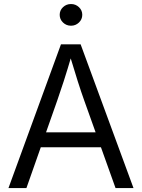

<svg xmlns="http://www.w3.org/2000/svg" viewBox="-20 -952 718 972"><path d="M22.9 0 288.6 -727.5H388.2L655.8 0H564.9L406.2 -443.8Q391.6 -484.4 373.3 -541.7Q355 -599.1 328.6 -687H347.2Q321.3 -598.6 302.5 -540.5Q283.7 -482.4 270 -443.8L113.8 0ZM154.3 -206.5V-282.2H523.9V-206.5ZM339.4 -821.8Q315.9 -821.8 299.1 -837.9Q282.2 -854 282.2 -877Q282.2 -899.9 299.1 -915.8Q315.9 -931.6 339.4 -931.6Q362.8 -931.6 379.6 -915.8Q396.5 -899.9 396.5 -877Q396.5 -854 379.6 -837.9Q362.8 -821.8 339.4 -821.8Z"/></svg>

Font: V-Inter
Style: Regular-375
Weight: 375
Designer: Rasmus Andersson
Foundry: rsms
Version: Version 4.000;git-4146feb